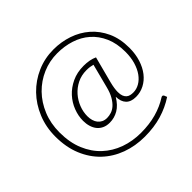

<svg xmlns="http://www.w3.org/2000/svg" viewBox="-186 -870 1192 1192"><g transform="rotate(-45 410.5 -273.5)"><path d="M583 -94.2Q539.1 -94.2 516.8 -117.4Q494.6 -140.6 493.7 -184.1Q465.8 -137.7 430.4 -116.9Q395 -96.2 354 -96.2Q326.2 -96.2 305.7 -106Q285.2 -115.7 271.7 -132.6Q258.3 -149.4 251.5 -172.4Q244.6 -195.3 244.6 -222.2Q244.6 -264.6 261 -307.4Q277.3 -350.1 308.6 -384.3Q339.8 -418.5 385.3 -439.9Q430.7 -461.4 488.8 -461.4Q515.1 -461.4 538.3 -457Q561.5 -452.6 580.1 -443.8L534.7 -270.5Q528.8 -247.6 526.1 -229.2Q523.4 -210.9 523.4 -196.3Q523.4 -174.3 528.8 -160.6Q534.2 -147 543.5 -138.9Q552.7 -130.9 564.7 -128.2Q576.7 -125.5 589.8 -125.5Q618.2 -125.5 644.3 -140.4Q670.4 -155.3 690.4 -183.1Q710.4 -210.9 722.2 -250.5Q733.9 -290 733.9 -338.9Q733.9 -413.1 709.5 -468.3Q685.1 -523.4 643.3 -560.1Q601.6 -596.7 546.1 -614.5Q490.7 -632.3 428.2 -632.3Q359.9 -632.3 298.6 -606Q237.3 -579.6 190.9 -532Q144.5 -484.4 117.4 -418.7Q90.3 -353 90.3 -274.4Q90.3 -186 118.4 -118.7Q146.5 -51.3 195.1 -6.1Q243.7 39.1 308.3 62.3Q373 85.4 446.3 85.4Q520 85.4 581.3 68.4Q642.6 51.3 692.9 19Q696.3 16.6 701.2 16.6Q708 16.6 711.4 23.4L718.8 42Q662.6 79.1 595.5 99.1Q528.3 119.1 446.3 119.1Q363.8 119.1 292.2 92.8Q220.7 66.4 167.7 16.1Q114.7 -34.2 84.2 -107.4Q53.7 -180.7 53.7 -274.4Q53.7 -357.9 83.3 -429.4Q112.8 -501 163.8 -553.5Q214.8 -606 282.7 -635.7Q350.6 -665.5 428.2 -665.5Q495.1 -665.5 556.6 -644.8Q618.2 -624 665.5 -582.8Q712.9 -541.5 741 -480.5Q769 -419.4 769 -338.9Q769 -284.7 754.6 -239.5Q740.2 -194.3 715.1 -162.1Q689.9 -129.9 655.8 -112.1Q621.6 -94.2 583 -94.2ZM363.3 -128.9Q381.3 -128.9 400.6 -135Q419.9 -141.1 437.5 -156.7Q455.1 -172.4 470.7 -199.2Q486.3 -226.1 496.6 -267.6L536.6 -422.4Q524.9 -425.8 512 -427.7Q499 -429.7 482.4 -429.7Q437 -429.7 400.4 -411.4Q363.8 -393.1 337.9 -363.5Q312 -334 297.9 -297.4Q283.7 -260.7 283.7 -223.1Q283.7 -203.1 288.8 -185.8Q293.9 -168.5 303.7 -156Q313.5 -143.6 328.4 -136.2Q343.3 -128.9 363.3 -128.9Z"/></g></svg>

Font: Kantumruy Light
Style: Regular
Weight: 300
Foundry: Sovichet Tep
Version: Version 1.3000